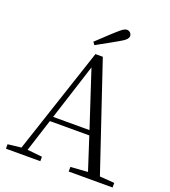

<svg xmlns="http://www.w3.org/2000/svg" viewBox="-165 -1057 1041 1176"><g transform="rotate(20 356.0 -469.0)"><path d="M333 -839Q377 -881 399 -900Q422 -921 435 -929.5Q448 -938 459 -938Q472 -938 481 -929Q490 -920 490 -908Q490 -896 478 -884Q466 -872 437 -856Q413 -842 387.5 -828Q362 -814 337 -800L303 -781L290 -799ZM453 -282 333 -647 216 -282ZM532 -38 463 -251H206L138 -39L235 -29V0H11V-29L98 -39L328 -732H376L610 -37L706 -30V0H420V-30Z"/></g></svg>

Font: GL-CurulMinamoto Light
Style: Regular
Weight: 300
Designer: Eunice (kana); Ryoko NISHIZUKA 西塚涼子 (ideographs); Frank Grießhammer (Latin, Greek & Cyrillic); Wenlong ZHANG
Foundry: Gutenberg Labo; Adobe
Version: Version 1.002